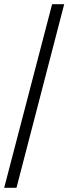

<svg xmlns="http://www.w3.org/2000/svg" viewBox="-20 -780 328 921"><path d="M0 121 230 -760H288L59 121Z"/></svg>

Font: Noto Serif Armenian
Style: Regular
Weight: 400
Designer: Monotype Design Team
Foundry: Monotype Imaging Inc.
Version: Version 2.007